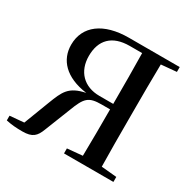

<svg xmlns="http://www.w3.org/2000/svg" viewBox="-165 -895 1058 1064"><g transform="rotate(30 364.5 -362.5)"><path d="M372 0H688V-32L590 -41C588 -140 588 -241 588 -342V-393C588 -495 588 -595 590 -695L688 -704V-735H363C202 -735 105 -662 105 -542C105 -446 171 -371 311 -352C209 -331 192 -288 158 -200L96 -38L6 -30V0C42 8 72 10 111 10C175 10 196 -12 215 -62L279 -224C315 -319 334 -339 418 -339H471C471 -236 471 -138 469 -41L372 -32ZM471 -374H383C283 -374 221 -438 221 -537C221 -638 277 -698 390 -698H469C471 -600 471 -498 471 -374Z"/></g></svg>

Font: Noto Serif CJK SC SemiBold
Style: Regular
Weight: 600
Designer: Ryoko NISHIZUKA 西塚涼子 (kana & ideographs); Frank Grießhammer (Latin, Greek & Cyrillic); Wenlong ZHANG 张文龙 (bopomofo); San
Foundry: Adobe
Version: Version 2.001;hotconv 1.1.0;makeotfexe 2.6.0